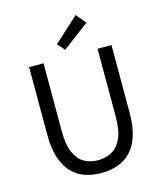

<svg xmlns="http://www.w3.org/2000/svg" viewBox="-139 -1071 1000 1185"><g transform="rotate(-15 360.5 -478.5)"><path d="M360.8 13.4Q304.7 13.4 256.8 -2.9Q208.8 -19.2 173.2 -56.1Q137.7 -93 117.8 -153.8Q97.9 -214.5 97.9 -302.4V-733.4H189.9V-299.9Q189.9 -212.2 212.7 -161.4Q235.5 -110.5 274.3 -89.3Q313.1 -68 360.8 -68Q409.8 -68 449 -89.3Q488.3 -110.5 511.7 -161.4Q535 -212.2 535 -299.9V-733.4H624.1V-302.4Q624.1 -214.5 604.3 -153.8Q584.6 -93 548.6 -56.1Q512.7 -19.2 464.6 -2.9Q416.5 13.4 360.8 13.4ZM340.7 -779 300.5 -825.4 458.1 -969.7 510.4 -907.1Z"/></g></svg>

Font: Noto Sans KR Thin
Style: Regular
Weight: 100
Designer: Ryoko NISHIZUKA 西塚涼子 (kana, bopomofo & ideographs); Paul D. Hunt (Latin, Greek & Cyrillic); Sandoll Communications 산돌커뮤니
Foundry: Adobe
Version: Version 2.004-H2;hotconv 1.0.118;makeotfexe 2.5.65603